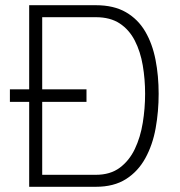

<svg xmlns="http://www.w3.org/2000/svg" viewBox="-20 -717 690 737"><path d="M18 -326V-374H312V-326ZM92 0V-697H348Q417 -697 463.5 -670Q510 -643 537.5 -596Q565 -549 577 -487.5Q589 -426 589 -357Q589 -289 577.5 -225Q566 -161 538 -110Q510 -59 463.5 -29.5Q417 0 348 0ZM142 -46H348Q403 -46 439.5 -73Q476 -100 497.5 -145Q519 -190 528 -245.5Q537 -301 537 -357Q537 -413 528 -466Q519 -519 497.5 -561Q476 -603 439.5 -627Q403 -651 348 -651H142Z"/></svg>

Font: Cairo Play Light
Style: Regular
Weight: 300
Version: Version 3.119